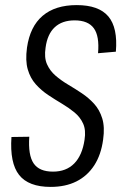

<svg xmlns="http://www.w3.org/2000/svg" viewBox="-20 -727 476 754"><path d="M179 7Q92 7 55 -40Q18 -87 25 -189L95 -190Q90 -118 112 -85.5Q134 -53 188 -53Q240 -53 271.5 -85Q303 -117 312 -178Q318 -216 306.5 -241.5Q295 -267 272.5 -285.5Q250 -304 223 -320Q196 -336 169 -354Q142 -372 120.5 -396Q99 -420 89 -454.5Q79 -489 86 -540Q98 -623 147.5 -665Q197 -707 281 -707Q368 -707 405.5 -662.5Q443 -618 435 -524L365 -518Q371 -585 348.5 -616Q326 -647 273 -647Q224 -647 195 -620Q166 -593 159 -540Q153 -501 164.5 -475Q176 -449 198 -430Q220 -411 247 -395Q274 -379 301 -361Q328 -343 349.5 -319.5Q371 -296 381.5 -262Q392 -228 385 -179Q377 -119 350 -77.5Q323 -36 280 -14.5Q237 7 179 7Z"/></svg>

Font: Pathway Extreme Condensed Light
Style: Italic
Weight: 300
Width: 3
Italic angle: -8°
Version: Version 1.001;gftools[0.9.26]